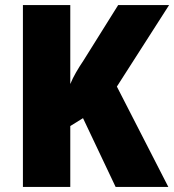

<svg xmlns="http://www.w3.org/2000/svg" viewBox="-20 -734 684 754"><path d="M641 0H434L306 -270L256 -239V0H70V-714H256V-404Q265 -426 278.5 -449.5Q292 -473 307 -495L444 -714H644L439 -394Z"/></svg>

Font: Noto Sans SemiCondensed Black
Style: Regular
Weight: 900
Width: 4
Designer: Monotype Design Team
Foundry: Monotype Imaging Inc.
Version: Version 2.013; ttfautohint (v1.8.4.7-5d5b)